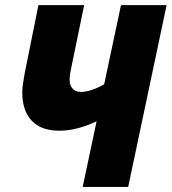

<svg xmlns="http://www.w3.org/2000/svg" viewBox="-20 -734 674 754"><path d="M304.7 0 359.4 -257.8Q326.7 -241.7 288.3 -231.2Q250 -220.7 212.4 -220.7Q164.1 -220.7 131.8 -239Q99.6 -257.3 83.5 -290.8Q67.4 -324.2 67.4 -369.6Q67.4 -384.3 70.1 -404.3Q72.8 -424.3 76.7 -444.8L130.9 -713.9H310.5L260.3 -470.2Q257.3 -455.6 255.4 -444.1Q253.4 -432.6 253.4 -422.4Q253.4 -397.5 265.6 -385.3Q277.8 -373 297.9 -373Q319.3 -373 344.2 -382.1Q369.1 -391.1 389.2 -403.3L455.1 -713.9H634.3L483.4 0Z"/></svg>

Font: Open Sans SemiCondensed ExtraBold
Style: Italic
Weight: 800
Width: 4
Italic angle: -12°
Designer: Monotype Design Team
Foundry: Monotype Imaging Inc.
Version: Version 3.003